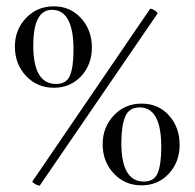

<svg xmlns="http://www.w3.org/2000/svg" viewBox="-20 -580 614 606"><path d="M150 -303Q97 -303 62 -340.5Q27 -378 27 -433Q27 -486 62 -523Q97 -560 150 -560Q202 -560 236 -522.5Q270 -485 270 -430Q270 -376 236 -339.5Q202 -303 150 -303ZM106 5Q105 7 98.5 4.5Q92 2 86.5 -2Q81 -6 82 -7L453 -551Q456 -555 467.5 -547.5Q479 -540 477 -537ZM157 -315Q190 -315 201 -342Q212 -369 212 -423Q212 -549 144 -549Q85 -549 85 -436Q85 -315 157 -315ZM427 5Q374 5 339 -32.5Q304 -70 304 -125Q304 -178 339 -215.5Q374 -253 427 -253Q480 -253 513.5 -215.5Q547 -178 547 -123Q547 -69 513 -32Q479 5 427 5ZM434 -7Q467 -7 478 -34.5Q489 -62 489 -116Q489 -241 421 -241Q387 -241 375 -211.5Q363 -182 363 -129Q363 -7 434 -7Z"/></svg>

Font: Cormorant Infant
Style: Regular
Weight: 400
Designer: Christian Thalmann (Catharsis Fonts)
Version: Version 1.000;PS 002.000;hotconv 1.0.88;makeotf.lib2.5.64775